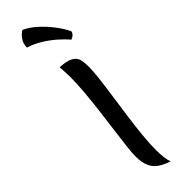

<svg xmlns="http://www.w3.org/2000/svg" viewBox="-380 -1089 1103 1103"><g transform="rotate(-45 172.0 -537.0)"><path d="M262 -684Q262 -652 255.5 -596Q249 -540 239 -471Q229 -402 219 -330Q209 -258 202.5 -192.5Q196 -127 196 -78Q196 -2 210 31Q139 8 113 -29.5Q87 -67 87 -129Q87 -160 93 -211.5Q99 -263 107.5 -327Q116 -391 124.5 -460Q133 -529 139 -596Q145 -663 145 -720Q145 -741 143.5 -762Q142 -783 141 -802Q198 -799 224 -784Q250 -769 256 -744Q262 -719 262 -684ZM335 -900Q333 -889 323 -879.5Q313 -870 300 -867Q279 -893 245.5 -922.5Q212 -952 171.5 -977Q131 -1002 88 -1015Q89 -1043 99 -1061Q109 -1079 121 -1089.5Q133 -1100 141 -1105Q179 -1089 217.5 -1054Q256 -1019 287.5 -977.5Q319 -936 335 -900Z"/></g></svg>

Font: Merienda Medium
Style: Regular
Weight: 500
Designer: Eduardo Rodriguez Tunni
Foundry: Eduardo Rodriguez Tunni
Version: Version 2.001; ttfautohint (v1.8.4.7-5d5b)